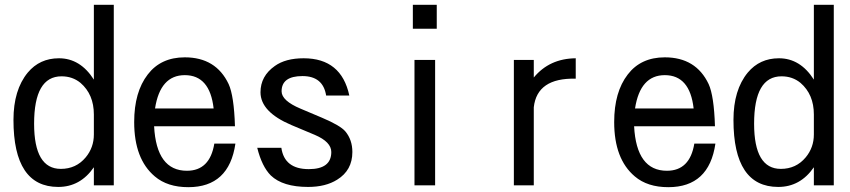

<svg xmlns="http://www.w3.org/2000/svg" viewBox="-20 -776 3540 800"><path d="M454.1 -3.9H371.1V-79.1Q314.5 2.9 222.7 2.9Q36.1 2.9 36.1 -276.4Q36.1 -401.4 95.7 -473.6Q145.5 -533.2 225.6 -533.2Q314.5 -533.2 371.1 -444.3V-755.9H454.1ZM371.1 -215.8V-298.8Q371.1 -382.8 315.4 -430.7Q282.2 -458 236.3 -458Q122.1 -458 122.1 -260.7Q122.1 -72.3 233.4 -72.3Q296.9 -72.3 336.9 -120.1Q371.1 -161.1 371.1 -215.8Z M622.1 -250Q631.8 -64.5 758.8 -64.5Q854.5 -64.5 873 -177.7H960.9Q934.6 3.9 764.6 3.9Q677.7 3.9 625 -41Q539.1 -113.3 539.1 -267.6Q539.1 -392.6 595.7 -465.8Q650.4 -537.1 750 -537.1Q879.9 -537.1 932.6 -425.8Q955.1 -377 959 -250ZM626 -324.2H870.1Q854.5 -462.9 750 -462.9Q647.5 -462.9 626 -324.2Z M1051.8 -160.2H1152.3Q1165 -71.3 1266.6 -71.3Q1360.4 -71.3 1360.4 -142.6Q1360.4 -184.6 1292 -213.9L1194.3 -254.9Q1065.4 -309.6 1065.4 -391.6Q1065.4 -459 1125 -501Q1169.9 -533.2 1245.1 -533.2Q1402.3 -533.2 1435.5 -377.9H1338.9Q1326.2 -459 1240.2 -459Q1153.3 -459 1153.3 -395.5Q1153.3 -356.4 1232.4 -323.2L1322.3 -285.2Q1398.4 -252.9 1418.9 -228.5Q1448.2 -193.4 1448.2 -142.6Q1448.2 -66.4 1384.8 -27.3Q1336.9 2.9 1263.7 2.9Q1158.2 2.9 1108.4 -44.9Q1071.3 -82 1051.8 -160.2Z M1707 -3.9V-526.4H1793V-3.9ZM1799.8 -755.9V-656.2H1700.2V-755.9Z M2121.1 -3.9V-526.4H2204.1V-453.1Q2269.5 -532.2 2378.9 -533.2V-448.2Q2217.8 -452.1 2204.1 -329.1V-3.9Z M2622.1 -250Q2631.8 -64.5 2758.8 -64.5Q2854.5 -64.5 2873 -177.7H2960.9Q2934.6 3.9 2764.6 3.9Q2677.7 3.9 2625 -41Q2539.1 -113.3 2539.1 -267.6Q2539.1 -392.6 2595.7 -465.8Q2650.4 -537.1 2750 -537.1Q2879.9 -537.1 2932.6 -425.8Q2955.1 -377 2959 -250ZM2626 -324.2H2870.1Q2854.5 -462.9 2750 -462.9Q2647.5 -462.9 2626 -324.2Z M3454.1 -3.9H3371.1V-79.1Q3314.5 2.9 3222.7 2.9Q3036.1 2.9 3036.1 -276.4Q3036.1 -401.4 3095.7 -473.6Q3145.5 -533.2 3225.6 -533.2Q3314.5 -533.2 3371.1 -444.3V-755.9H3454.1ZM3371.1 -215.8V-298.8Q3371.1 -382.8 3315.4 -430.7Q3282.2 -458 3236.3 -458Q3122.1 -458 3122.1 -260.7Q3122.1 -72.3 3233.4 -72.3Q3296.9 -72.3 3336.9 -120.1Q3371.1 -161.1 3371.1 -215.8Z"/></svg>

Font: MotoyaLCedar
Style: W3 mono
Weight: 400
Version: Version 1.01